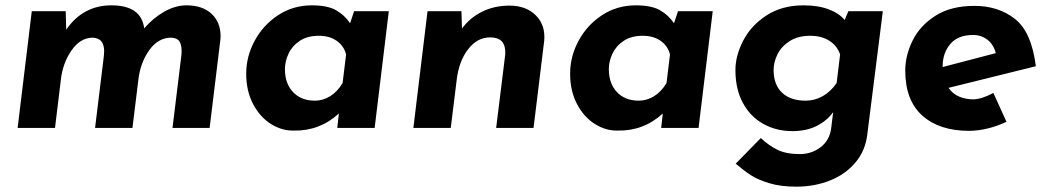

<svg xmlns="http://www.w3.org/2000/svg" viewBox="-20 -479 3926 719"><path d="M806 -344Q806 -334 805 -328L765 0H626L659 -270Q660 -277 660 -289Q660 -312 651.5 -324.5Q643 -337 621 -338Q572 -338 538.5 -290.5Q505 -243 498 -179L476 0H336L369 -270L370 -287Q370 -310 360.5 -323Q351 -336 328 -338Q281 -338 248 -290.5Q215 -243 208 -181L186 0H46L99 -437H226L228 -368Q291 -459 397 -459Q509 -459 520 -373Q554 -412 595.5 -435.5Q637 -459 678 -459Q738 -459 772 -427.5Q806 -396 806 -344Z M1436 -437 1383 0H1243L1249 -54Q1177 12 1080 10Q1036 11 995 -14.5Q954 -40 928 -89Q902 -138 902 -203Q902 -268 934 -327Q966 -386 1022 -422.5Q1078 -459 1148 -459Q1206 -459 1238 -441Q1270 -423 1291 -392L1306 -437ZM1276 -275Q1268 -307 1241 -326Q1214 -345 1174 -345Q1131 -345 1102.5 -326Q1074 -307 1060.5 -278Q1047 -249 1047 -220Q1047 -166 1077.5 -134Q1108 -102 1159 -102Q1189 -102 1216 -118.5Q1243 -135 1263 -168Z M2018 -327 1978 0H1838L1872 -275Q1874 -306 1860.5 -322.5Q1847 -339 1815 -339Q1767 -339 1732.5 -294Q1698 -249 1690 -178L1668 0H1528L1581 -437H1708L1710 -372Q1739 -412 1785 -435Q1831 -458 1888 -458Q1950 -458 1986.5 -421.5Q2023 -385 2018 -327Z M2649 -437 2596 0H2456L2462 -54Q2390 12 2293 10Q2249 11 2208 -14.5Q2167 -40 2141 -89Q2115 -138 2115 -203Q2115 -268 2147 -327Q2179 -386 2235 -422.5Q2291 -459 2361 -459Q2419 -459 2451 -441Q2483 -423 2504 -392L2519 -437ZM2489 -275Q2481 -307 2454 -326Q2427 -345 2387 -345Q2344 -345 2315.5 -326Q2287 -307 2273.5 -278Q2260 -249 2260 -220Q2260 -166 2290.5 -134Q2321 -102 2372 -102Q2402 -102 2429 -118.5Q2456 -135 2476 -168Z M3286 -437 3228 23Q3221 85 3183.5 129.5Q3146 174 3088 197Q3030 220 2962 220Q2903 220 2860.5 207Q2818 194 2792.5 177.5Q2767 161 2735 134L2829 38Q2859 66 2891.5 82Q2924 98 2975 98Q3020 98 3054 71.5Q3088 45 3093 -2L3100 -59Q3077 -27 3038.5 -7.5Q3000 12 2948 12Q2887 12 2838.5 -15Q2790 -42 2762 -93.5Q2734 -145 2734 -217Q2734 -270 2763 -326.5Q2792 -383 2850 -421Q2908 -459 2989 -459Q3044 -459 3083.5 -444Q3123 -429 3143 -404L3157 -437ZM3126 -275Q3115 -308 3085.5 -326.5Q3056 -345 3014 -345Q2968 -345 2937 -325Q2906 -305 2891.5 -275.5Q2877 -246 2877 -217Q2877 -162 2908.5 -132Q2940 -102 2997 -102Q3031 -102 3061 -119Q3091 -136 3113 -168Z M3700 -131 3749 -23Q3716 -7 3679 2Q3642 11 3609 11Q3498 11 3434 -46Q3370 -103 3370 -215Q3370 -271 3397.5 -327Q3425 -383 3483 -420Q3541 -457 3629 -457Q3719 -457 3781 -408Q3843 -359 3859 -231L3532 -150Q3548 -127 3572.5 -117Q3597 -107 3624 -107Q3655 -107 3700 -131ZM3510 -231V-228L3709 -280Q3701 -312 3678 -330Q3655 -348 3624 -348Q3567 -348 3538.5 -314Q3510 -280 3510 -231Z"/></svg>

Font: Josefin Sans
Style: Bold Italic
Weight: 700
Italic angle: -7°
Designer: Santiago Orozco
Foundry: Typemade
Version: Version 2.000